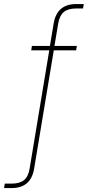

<svg xmlns="http://www.w3.org/2000/svg" viewBox="-119 -748 444 972"><path d="M270 -515.6 266.6 -493.2H153.3L53.7 106.4Q37.1 204.1 -60.5 204.1H-98.6L-94.7 181.6H-60.5Q-19 181.6 2.7 163.8Q24.4 146 30.8 106.4L130.4 -493.2H39.1L42.5 -515.6H133.8L152.8 -629.9Q169.4 -727.5 267.1 -727.5H305.2L301.3 -705.1H267.1Q225.6 -705.1 204.1 -687.3Q182.6 -669.4 175.8 -629.9L156.7 -515.6Z"/></svg>

Font: Inter Display Thin
Style: Italic
Weight: 100
Italic angle: -9.39999°
Designer: Rasmus Andersson
Foundry: rsms
Version: Version 4.000;git-a52131595